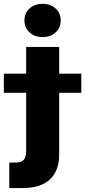

<svg xmlns="http://www.w3.org/2000/svg" viewBox="-86 -755 435 979"><path d="M47.4 -515.6H215.8V31.2Q215.8 115.7 168.5 159.9Q121.1 204.1 27.3 204.1H-38.6V73.7H-4.4Q22.9 73.7 35.2 59.8Q47.4 45.9 47.4 14.2ZM-66.4 -281.7V-379.4H328.6V-281.7ZM130.9 -565.9Q90.8 -565.9 64.7 -589.8Q38.6 -613.8 38.6 -650.9Q38.6 -688 64.7 -711.7Q90.8 -735.4 130.9 -735.4Q171.4 -735.4 197.5 -711.7Q223.6 -688 223.6 -650.9Q223.6 -613.8 197.5 -589.8Q171.4 -565.9 130.9 -565.9Z"/></svg>

Font: Inter Display ExtraBold
Style: Regular
Weight: 800
Designer: Rasmus Andersson
Foundry: rsms
Version: Version 4.000;git-a52131595